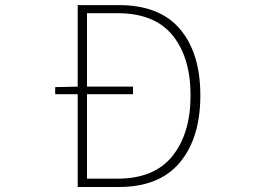

<svg xmlns="http://www.w3.org/2000/svg" viewBox="-20 -746 1040 766"><path d="M327.1 -33.2H448.2Q595.7 -33.2 668 -123.5Q740.2 -213.9 740.2 -365.2Q740.2 -516.6 668.5 -605Q596.7 -693.4 448.2 -693.4H327.1V-400.4H510.7V-370.1H327.1ZM290 -725.6H454.1Q617.2 -725.6 698.2 -629.9Q779.3 -534.2 779.3 -365.2Q779.3 -196.3 697.8 -98.1Q616.2 0 454.1 0H290V-370.1H200.2V-398.4L290 -400.4Z"/></svg>

Font: GenEi Gothic M ExtraLight
Style: Regular
Weight: 200
Designer: o_tamon (Modified); [Source Han Sans]
Ryoko NISHIZUKA  (kana & ideographs); Paul D. Hunt (Latin, Greek & Cyrillic); Wenl
Version: Version 1.1a;Original Version 1.004